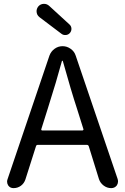

<svg xmlns="http://www.w3.org/2000/svg" viewBox="-20 -972 646 992"><path d="M338.9 -845.7Q348.6 -836.9 349.1 -824.2Q349.6 -811.5 341.3 -801.8Q333 -792 319.8 -791Q306.6 -790 296.9 -797.9L184.6 -882.8Q168.9 -894.5 168.9 -914.1Q168.9 -926.8 177.7 -938.5Q188.5 -951.2 205.1 -952.1Q207 -952.1 208 -952.1Q222.7 -952.1 234.4 -941.4ZM193.4 -304.7Q192.4 -302.7 193.8 -300.3Q195.3 -297.9 198.2 -297.9H405.3Q408.2 -297.9 410.2 -300.3Q412.1 -302.7 411.1 -304.7L377.9 -410.2Q347.7 -502 304.7 -656.2Q303.7 -658.2 301.8 -658.2Q299.8 -658.2 299.8 -656.2Q272.5 -554.7 226.6 -410.2ZM554.7 0Q533.2 0 515.6 -13.2Q498 -26.4 491.2 -46.9L438.5 -216.8Q435.5 -223.6 428.7 -223.6H175.8Q168 -223.6 166 -216.8L111.3 -44.9Q104.5 -24.4 87.9 -12.2Q71.3 0 49.8 0Q32.2 0 22.5 -13.7Q16.6 -23.4 16.6 -33.2Q16.6 -39.1 18.6 -44.9L235.4 -684.6Q243.2 -706.1 261.7 -719.7Q280.3 -733.4 303.2 -733.4Q326.2 -733.4 345.2 -719.7Q364.3 -706.1 371.1 -684.6L587.9 -46.9Q589.8 -40 589.8 -34.2Q589.8 -24.4 584 -14.6Q573.2 0 554.7 0Z"/></svg>

Font: Gen Jyuu Gothic Regular
Style: Regular
Weight: 400
Designer: [Source Han Sans]
Ryoko NISHIZUKA  (kana & ideographs); Paul D. Hunt (Latin, Greek & Cyrillic); Wenlong ZHANG  (bopomofo
Version: Version 1.002.20150607